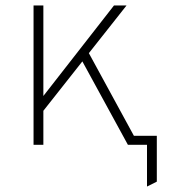

<svg xmlns="http://www.w3.org/2000/svg" viewBox="-20 -531 645 704"><path d="M519 153V0H455V-33H555V135ZM121 -102V-156L398 -511H444ZM103 0V-511H139V0ZM449 0 277 -315 301 -345 489 0Z"/></svg>

Font: Overpass Thin
Style: Regular
Weight: 250
Designer: Delve Withrington, Dave Bailey, Thomas Jockin
Foundry: Delve Fonts LLC
Version: Version 4.000